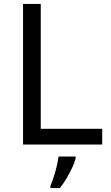

<svg xmlns="http://www.w3.org/2000/svg" viewBox="-20 -734 564 975"><path d="M97 0V-714H187V-80H499V0ZM364 70Q360 88 347.5 115.5Q335 143 318.5 171Q302 199 284 221H236V209Q244 192 252.5 165.5Q261 139 268 110.5Q275 82 277 61H364Z"/></svg>

Font: Noto Serif Ottoman Siyaq
Style: Regular
Weight: 400
Designer: Sérgio Martins
Version: Version 1.005; ttfautohint (v1.8.4.7-5d5b)